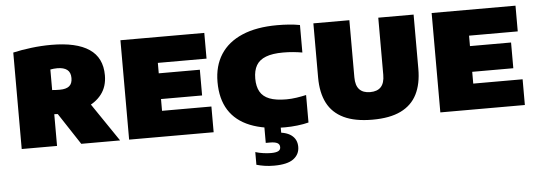

<svg xmlns="http://www.w3.org/2000/svg" viewBox="-52 -759 3208 1145"><g transform="rotate(-5 1552.0 -187.0)"><path d="M55.5 0V-577.5Q105.5 -589 165.5 -596.2Q225.5 -603.5 284.5 -603.5Q435 -603.5 511.5 -552Q588 -500.5 588 -395Q588 -327.5 552.5 -281.5Q517 -235.5 454.8 -212Q392.5 -188.5 311.5 -188.5Q300.5 -188.5 289.5 -189Q278.5 -189.5 267 -190V0ZM412 0 235 -269.5H461.5L644.5 0ZM313 -332.5Q350.5 -332.5 369.2 -347.5Q388 -362.5 388 -396Q388 -430 367.5 -445.8Q347 -461.5 308.5 -461.5Q299.5 -461.5 287.8 -460.5Q276 -459.5 267 -457.5V-334.5Q280 -333.5 290.2 -333Q300.5 -332.5 313 -332.5Z M698.5 0V-595H1200.5V-441H909V-154H1204.5V0ZM823.5 -224.5V-378.5H1155V-224.5Z M1631 8Q1507 8 1423 -25.8Q1339 -59.5 1296.2 -127.2Q1253.5 -195 1253.5 -296Q1253.5 -392 1297.5 -460.8Q1341.5 -529.5 1427.2 -566.2Q1513 -603 1638 -603Q1672.5 -603 1707.2 -600.5Q1742 -598 1773 -592V-427.5Q1747 -432 1718.2 -434.8Q1689.5 -437.5 1658.5 -437.5Q1594.5 -437.5 1555 -422.2Q1515.5 -407 1497.5 -376Q1479.5 -345 1479.5 -297Q1479.5 -249.5 1497 -218.5Q1514.5 -187.5 1552.8 -172.5Q1591 -157.5 1654 -157.5Q1683.5 -157.5 1715 -162.2Q1746.5 -167 1773 -173V-8.5Q1744.5 -1 1706 3.5Q1667.5 8 1631 8ZM1546 230Q1515.5 230 1489.8 226Q1464 222 1441.5 215.5V139.5Q1463.5 146.5 1489 150Q1514.5 153.5 1535 153.5Q1563.5 153.5 1577.8 146.5Q1592 139.5 1592 123Q1592 105.5 1577.5 98Q1563 90.5 1534.5 90.5H1508.5V-10H1605.5V61L1559.5 34.5Q1630.5 34.5 1665 59.8Q1699.5 85 1699.5 130.5Q1699.5 175.5 1663 202.8Q1626.5 230 1546 230Z M2155.5 8Q2050.5 8 1983.8 -24Q1917 -56 1885.2 -118Q1853.5 -180 1853.5 -270.5V-595H2069V-253Q2069 -204 2091 -180.5Q2113 -157 2155.5 -157Q2198.5 -157 2220.2 -180.5Q2242 -204 2242 -253V-595H2453.5V-270.5Q2453.5 -180 2422.2 -118Q2391 -56 2325.2 -24Q2259.5 8 2155.5 8Z M2561.5 0V-595H3063.5V-441H2772V-154H3067.5V0ZM2686.5 -224.5V-378.5H3018V-224.5Z"/></g></svg>

Font: Encode Sans SC Black
Style: Regular
Weight: 900
Version: Version 3.002